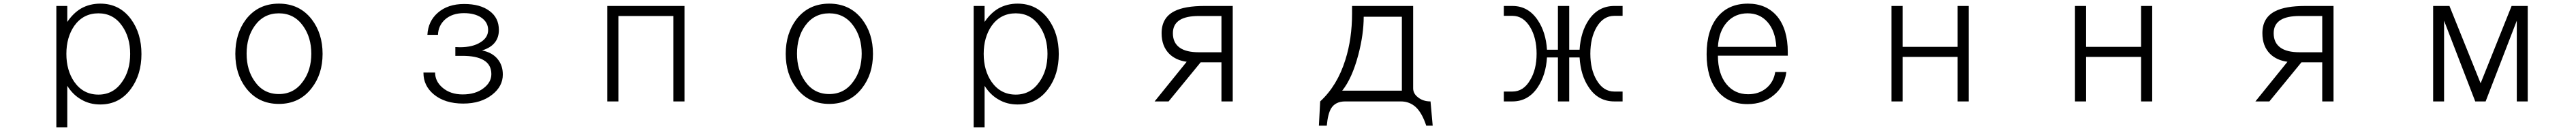

<svg xmlns="http://www.w3.org/2000/svg" viewBox="-20 -551 14040 713"><path d="M287.1 141.6H346.7V-84Q377.9 -34.2 423.8 -8.8Q468.8 17.6 526.4 17.6Q631.8 17.6 694.3 -68.4Q751 -145.5 751 -256.8Q751 -369.1 694.3 -446.3Q631.8 -531.2 526.4 -531.2Q468.8 -531.2 421.9 -504.9Q378.9 -479.5 346.7 -431.6V-518.6H287.1ZM516.6 -478.5Q597.7 -478.5 645.5 -410.2Q689.5 -347.7 689.5 -257.8Q689.5 -167 645.5 -105.5Q597.7 -36.1 516.6 -36.1Q433.6 -36.1 384.8 -105.5Q341.8 -168 341.8 -257.8Q341.8 -347.7 384.8 -410.2Q433.6 -478.5 516.6 -478.5Z M1500 -531.2Q1387.7 -531.2 1321.3 -446.3Q1262.7 -369.1 1262.7 -257.8Q1262.7 -147.5 1321.3 -71.3Q1387.7 14.6 1500 14.6Q1612.3 14.6 1678.7 -71.3Q1738.3 -147.5 1738.3 -257.8Q1738.3 -369.1 1678.7 -446.3Q1612.3 -531.2 1500 -531.2ZM1500 -478.5Q1583 -478.5 1631.8 -410.2Q1676.8 -347.7 1676.8 -258.8Q1676.8 -169.9 1631.8 -108.4Q1583 -39.1 1500 -39.1Q1416 -39.1 1368.2 -108.4Q1324.2 -169.9 1324.2 -258.8Q1324.2 -348.6 1368.2 -410.2Q1417 -478.5 1500 -478.5Z M2288.1 -156.2V-154.3Q2288.1 -84 2344.7 -37.1Q2405.3 12.7 2504.9 12.7Q2601.6 12.7 2663.1 -36.1Q2720.7 -81.1 2720.7 -145.5Q2720.7 -195.3 2692.4 -229.5Q2663.1 -265.6 2607.4 -276.4Q2655.3 -291 2677.7 -320.3Q2699.2 -347.7 2699.2 -387.7Q2699.2 -454.1 2648.4 -491.2Q2597.7 -529.3 2509.8 -529.3Q2420.9 -529.3 2366.2 -481.4Q2313.5 -435.5 2309.6 -361.3H2367.2Q2369.1 -412.1 2406.2 -445.3Q2445.3 -479.5 2508.8 -479.5Q2567.4 -479.5 2603.5 -455.1Q2640.6 -429.7 2640.6 -387.7Q2640.6 -346.7 2599.6 -321.3Q2557.6 -293.9 2486.3 -293.9L2461.9 -294.9V-247.1H2500Q2577.1 -247.1 2616.2 -223.6Q2658.2 -199.2 2658.2 -147.5Q2658.2 -103.5 2616.2 -71.3Q2572.3 -37.1 2502 -37.1Q2434.6 -37.1 2391.6 -74.2Q2351.6 -108.4 2351.6 -156.2Z M3290 1H3350.6V-463.9H3650.4V1H3710.9V-518.6H3290Z M4500 -531.2Q4387.7 -531.2 4321.3 -446.3Q4262.7 -369.1 4262.7 -257.8Q4262.7 -147.5 4321.3 -71.3Q4387.7 14.6 4500 14.6Q4612.3 14.6 4678.7 -71.3Q4738.3 -147.5 4738.3 -257.8Q4738.3 -369.1 4678.7 -446.3Q4612.3 -531.2 4500 -531.2ZM4500 -478.5Q4583 -478.5 4631.8 -410.2Q4676.8 -347.7 4676.8 -258.8Q4676.8 -169.9 4631.8 -108.4Q4583 -39.1 4500 -39.1Q4416 -39.1 4368.2 -108.4Q4324.2 -169.9 4324.2 -258.8Q4324.2 -348.6 4368.2 -410.2Q4417 -478.5 4500 -478.5Z M5287.1 141.6H5346.7V-84Q5377.9 -34.2 5423.8 -8.8Q5468.8 17.6 5526.4 17.6Q5631.8 17.6 5694.3 -68.4Q5751 -145.5 5751 -256.8Q5751 -369.1 5694.3 -446.3Q5631.8 -531.2 5526.4 -531.2Q5468.8 -531.2 5421.9 -504.9Q5378.9 -479.5 5346.7 -431.6V-518.6H5287.1ZM5516.6 -478.5Q5597.7 -478.5 5645.5 -410.2Q5689.5 -347.7 5689.5 -257.8Q5689.5 -167 5645.5 -105.5Q5597.7 -36.1 5516.6 -36.1Q5433.6 -36.1 5384.8 -105.5Q5341.8 -168 5341.8 -257.8Q5341.8 -347.7 5384.8 -410.2Q5433.6 -478.5 5516.6 -478.5Z M6699.2 1V-518.6H6545.9Q6437.5 -518.6 6381.8 -490.2Q6311.5 -455.1 6311.5 -370.1Q6311.5 -299.8 6353.5 -257.8Q6389.6 -222.7 6448.2 -214.8L6273.4 1H6349.6L6524.4 -211.9H6637.7V1ZM6637.7 -266.6H6513.7Q6446.3 -266.6 6411.1 -291Q6373 -317.4 6373 -370.1Q6373 -418.9 6411.1 -442.4Q6446.3 -463.9 6513.7 -463.9H6637.7Z M7349.6 -518.6V-477.5Q7349.6 -340.8 7313.5 -226.6Q7269.5 -85 7175.8 1L7168.9 132.8H7211.9Q7217.8 68.4 7235.4 39.1Q7258.8 1 7312.5 1H7615.2Q7663.1 1 7697.3 32.2Q7731.4 64.5 7753.9 132.8H7789.1L7777.3 1Q7737.3 1 7710 -20.5Q7682.6 -41 7682.6 -70.3V-518.6ZM7413.1 -460H7621.1V-57.6H7295.9Q7349.6 -124 7383.8 -252.9Q7413.1 -364.3 7413.1 -460Z M8176.8 -518.6V-464.8H8223.6Q8283.2 -464.8 8320.3 -403.3Q8355.5 -344.7 8355.5 -258.8Q8355.5 -172.9 8320.3 -115.2Q8284.2 -52.7 8223.6 -52.7H8176.8V1H8223.6Q8310.5 1 8362.3 -77.1Q8406.2 -143.6 8412.1 -238.3H8471.7V1H8533.2V-238.3H8589.8Q8595.7 -140.6 8639.6 -76.2Q8690.4 1 8779.3 1H8824.2V-52.7H8779.3Q8718.8 -52.7 8682.6 -115.2Q8648.4 -172.9 8648.4 -258.8Q8648.4 -344.7 8682.6 -403.3Q8718.8 -464.8 8779.3 -464.8H8824.2V-518.6H8779.3Q8691.4 -518.6 8639.6 -442.4Q8595.7 -377 8589.8 -280.3H8533.2V-518.6H8471.7V-280.3H8412.1Q8406.2 -375 8362.3 -440.4Q8310.5 -518.6 8223.6 -518.6Z M9343.8 -295.9Q9348.6 -380.9 9393.6 -430.7Q9437.5 -478.5 9505.9 -478.5Q9572.3 -478.5 9614.3 -430.7Q9657.2 -381.8 9662.1 -295.9ZM9343.8 -248H9724.6V-267.6Q9724.6 -392.6 9666 -462.9Q9607.4 -531.2 9507.8 -531.2Q9402.3 -531.2 9342.8 -460Q9282.2 -386.7 9282.2 -255.9Q9282.2 -127.9 9341.8 -55.7Q9401.4 15.6 9504.9 15.6Q9590.8 15.6 9648.4 -33.2Q9707 -81.1 9716.8 -159.2H9656.2Q9647.5 -103.5 9606.4 -70.3Q9566.4 -38.1 9508.8 -38.1Q9434.6 -38.1 9389.6 -93.8Q9343.8 -150.4 9343.8 -248Z M10290 1H10350.6V-241.2H10650.4V1H10710.9V-518.6H10650.4V-295.9H10350.6V-518.6H10290Z M11290 1H11350.6V-241.2H11650.4V1H11710.9V-518.6H11650.4V-295.9H11350.6V-518.6H11290Z M12699.2 1V-518.6H12545.9Q12437.5 -518.6 12381.8 -490.2Q12311.5 -455.1 12311.5 -370.1Q12311.5 -299.8 12353.5 -257.8Q12389.6 -222.7 12448.2 -214.8L12273.4 1H12349.6L12524.4 -211.9H12637.7V1ZM12637.7 -266.6H12513.7Q12446.3 -266.6 12411.1 -291Q12373 -317.4 12373 -370.1Q12373 -418.9 12411.1 -442.4Q12446.3 -463.9 12513.7 -463.9H12637.7Z M13242.2 1H13301.8V-438.5L13471.7 1H13528.3L13698.2 -438.5V1H13757.8V-518.6H13669.9L13501 -97.7L13331.1 -518.6H13242.2Z"/></svg>

Font: DotumChe
Style: Regular
Weight: 400
Monospace: yes
Version: Version 2.21